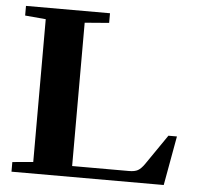

<svg xmlns="http://www.w3.org/2000/svg" viewBox="-49 -714 805 765"><g transform="rotate(5 353.5 -331.5)"><path d="M24.4 0V-38.6L107.4 -45.9V-617.2L24.4 -624.5V-663.1H360.4V-624.5L263.2 -616.7V-43.5H490.7Q513.2 -43.5 525.9 -50.5Q538.6 -57.6 552.2 -77.1L634.8 -197.3H668.9L633.3 0Z"/></g></svg>

Font: Elstob 8pt
Style: Bold
Weight: 700
Designer: Peter S. Baker
Version: Version 1.015